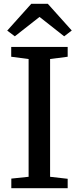

<svg xmlns="http://www.w3.org/2000/svg" viewBox="-20 -990 415 1010"><path d="M130.5 -60V-679.5L39 -691.5V-743H336V-691.5L243.5 -679.5V-60L336 -49.5V0H39.5V-50.5ZM58 -799 18 -829 144.5 -970H231.5L357.5 -829.5L317.5 -799L188 -901Z"/></svg>

Font: Merriweather 20pt Medium
Style: Regular
Weight: 500
Version: Version 2.100